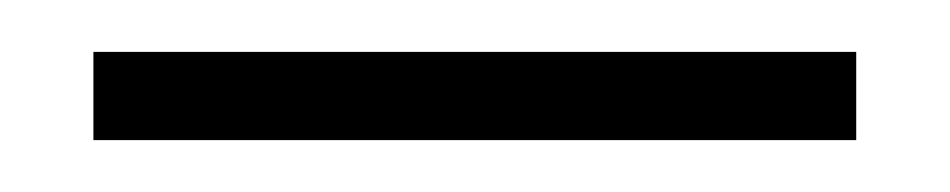

<svg xmlns="http://www.w3.org/2000/svg" viewBox="-20 -725 366 74"><path d="M310 -671H16V-705H310Z"/></svg>

Font: Open Sauce One Light
Style: Regular
Weight: 300
Designer: Alfredo Marco Pradil
Foundry: Creative Sauce Fz LLC
Version: Version 1.477